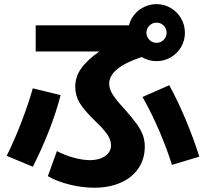

<svg xmlns="http://www.w3.org/2000/svg" viewBox="-20 -838 978 911"><path d="M207 -2 250 -121.1Q287.6 -101.1 330.1 -89.6Q372.6 -78.1 408.2 -78.1Q452.6 -78.6 479.7 -98.1Q506.8 -117.7 506.8 -148.4Q506.8 -174.3 488.5 -200.9Q470.2 -227.5 431.6 -263.7Q379.9 -314 358.4 -349.1Q336.9 -384.3 336.9 -425.8Q336.9 -472.2 364 -511.7Q391.1 -551.3 451.2 -593.8H149.4V-717.8H591.8Q599.1 -746.6 618.2 -769.5Q637.2 -792.5 664.6 -805.4Q691.9 -818.4 722.7 -818.4Q759.3 -818.4 790.3 -800Q821.3 -781.7 839.4 -750.5Q857.4 -719.2 857.4 -682.6Q857.4 -646 839.4 -615Q821.3 -584 790.3 -565.9Q759.3 -547.9 722.7 -547.9Q685.1 -547.9 652.3 -567.4Q498 -516.6 498 -440.4Q498 -416 515.1 -388.9Q532.2 -361.8 570.3 -321.3Q607.4 -279.3 627.4 -251.7Q647.5 -224.1 657.2 -198.2Q667 -172.4 667 -142.6Q667 -84 637.2 -39.8Q607.4 4.4 553 28.6Q498.5 52.7 426.8 52.7Q370.6 52.7 310.3 37.8Q250 22.9 207 -2ZM135.7 -418.9 267.6 -386.7Q247.6 -308.1 212.9 -219Q178.2 -129.9 135.7 -46.9L11.7 -98.6Q47.4 -169.9 80.8 -256.6Q114.3 -343.3 135.7 -418.9ZM656.2 -377.9 783.2 -433.6Q823.2 -360.4 860.4 -272Q897.5 -183.6 925.8 -94.7L795.9 -55.7Q771 -135.3 734.4 -220Q697.8 -304.7 656.2 -377.9ZM770.5 -682.6Q770.5 -702.6 756.6 -716.6Q742.7 -730.5 722.7 -730.5Q703.1 -730.5 689 -716.6Q674.8 -702.6 674.8 -682.6Q674.8 -663.1 689 -648.9Q703.1 -634.8 722.7 -634.8Q742.7 -634.8 756.6 -648.9Q770.5 -663.1 770.5 -682.6Z"/></svg>

Font: Pretendard JP ExtraBold
Style: Regular
Weight: 800
Designer: Base glyphs from Inter by Rasmus Andersson; Hangeul glyphs from Noto Sans CJK(Source Han Sans) by Jang Soo-young and Kan
Foundry: Kil Hyung-jin
Version: Version 1.309